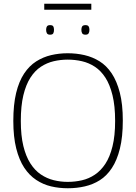

<svg xmlns="http://www.w3.org/2000/svg" viewBox="-20 -994 725 1024"><path d="M341 -24Q380 -24 417 -32.5Q454 -41 486 -62.5Q518 -84 542 -120.5Q566 -157 580 -213.5Q594 -270 594 -349Q594 -429 580 -486Q566 -543 542 -580Q518 -617 486 -638Q454 -659 417 -667.5Q380 -676 341 -676Q303 -676 266.5 -667.5Q230 -659 198 -638Q166 -617 142 -579.5Q118 -542 104.5 -485.5Q91 -429 91 -349Q91 -271 104.5 -215.5Q118 -160 142 -122.5Q166 -85 198 -63.5Q230 -42 266.5 -33Q303 -24 341 -24ZM342 10Q295 10 252.5 0Q210 -10 173 -34.5Q136 -59 109 -100Q82 -141 66.5 -202.5Q51 -264 51 -349Q51 -436 66 -498Q81 -560 108.5 -601.5Q136 -643 173 -666.5Q210 -690 252.5 -700Q295 -710 341 -710Q388 -710 431 -700Q474 -690 511 -667Q548 -644 575.5 -603Q603 -562 619 -500Q635 -438 635 -351Q635 -264 619.5 -201.5Q604 -139 576.5 -97.5Q549 -56 512.5 -33Q476 -10 432.5 0Q389 10 342 10ZM436 -809Q423 -809 418.5 -816Q414 -823 414 -835Q414 -847 418.5 -853.5Q423 -860 436 -860Q448 -860 452.5 -853.5Q457 -847 457 -835Q457 -823 452.5 -816Q448 -809 436 -809ZM247 -809Q235 -809 230.5 -816Q226 -823 226 -835Q226 -847 230.5 -853.5Q235 -860 247 -860Q260 -860 264 -853.5Q268 -847 268 -835Q268 -823 264 -816Q260 -809 247 -809ZM216 -942V-974H467V-942Z"/></svg>

Font: Georama ExtraCondensed Thin ExtraLight
Style: Regular
Weight: 250
Version: Version 1.001